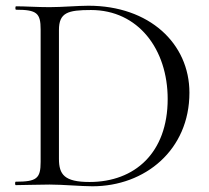

<svg xmlns="http://www.w3.org/2000/svg" viewBox="-20 -647 731 671"><path d="M303 4C487 4 642 -123 642 -323C642 -495 502 -627 289 -627C253 -627 197 -622 153 -622C109 -622 69 -625 36 -625C33 -625 33 -613 36 -613C109 -613 122 -601 122 -544V-81C122 -23 108 -12 35 -12C32 -12 32 0 35 0C67 0 109 -2 153 -2C200 -2 264 4 303 4ZM293 -11C205 -11 186 -37 186 -92V-542C186 -603 217 -612 298 -612C463 -612 566 -475 566 -301C566 -113 451 -11 293 -11Z"/></svg>

Font: Cormorant SC
Style: Regular
Weight: 400
Designer: Christian Thalmann (Catharsis Fonts)
Version: Version 1.000;PS 001.000;hotconv 1.0.70;makeotf.lib2.5.58329